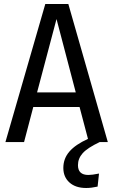

<svg xmlns="http://www.w3.org/2000/svg" viewBox="-20 -709 566 958"><path d="M369 115Q369 164 421 164Q439 164 474 157L467 222Q436 229 410 229Q357 229 326.5 201.5Q296 174 296 129Q296 82 326.5 47Q357 12 419 -16L377 -175H146L100 0H7L206 -689H321L518 0H477Q416 29 392.5 55.5Q369 82 369 115ZM358 -248 262 -614 165 -248Z"/></svg>

Font: Fira Sans Condensed
Style: Regular
Weight: 400
Width: 3
Designer: bBox Type GmbH & Carrois Corporate GbR & Edenspiekermann AG
Foundry: bBox Type GmbH & Carrois Corporate GbR & Edenspiekermann AG
Version: Version 4.301